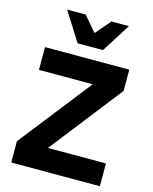

<svg xmlns="http://www.w3.org/2000/svg" viewBox="-146 -1127 973 1222"><g transform="rotate(15 340.0 -516.0)"><path d="M49 -140 421 -615H67V-765H622V-625L251 -150H633V0H49ZM141 -1032H263L348 -933L433 -1032H548L428 -842H261Z"/></g></svg>

Font: Application
Style: Bold
Weight: 700
Designer: Wei Huang
Foundry: Wei Huang
Version: Version 0.012